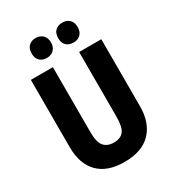

<svg xmlns="http://www.w3.org/2000/svg" viewBox="-218 -1045 1068 1178"><g transform="rotate(-30 316.0 -456.0)"><path d="M566 -239Q566 -122 502 -56Q438 10 314 10Q194 10 130.5 -54Q67 -118 67 -238V-714H223V-254Q223 -182 247 -154Q271 -126 317 -126Q365 -126 387 -154.5Q409 -183 409 -255V-714H566ZM152 -851Q152 -886 171 -904Q190 -922 220 -922Q250 -922 269.5 -903.5Q289 -885 289 -851Q289 -818 269.5 -799.5Q250 -781 220 -781Q190 -781 171 -799Q152 -817 152 -851ZM340 -851Q340 -886 359 -904Q378 -922 409 -922Q440 -922 459 -903.5Q478 -885 478 -851Q478 -818 459 -799.5Q440 -781 409 -781Q378 -781 359 -799Q340 -817 340 -851Z"/></g></svg>

Font: Noto Sans Gujarati UI Condensed ExtraBold
Style: Regular
Weight: 800
Width: 3
Designer: Jelle Bosma - Monotype Design Team, Universal Thirst
Foundry: Monotype Imaging Inc.
Version: Version 2.106; ttfautohint (v1.8.4.7-5d5b)